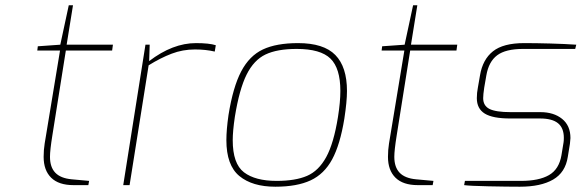

<svg xmlns="http://www.w3.org/2000/svg" viewBox="-20 -700 2210 726"><path d="M145 -107Q145 -133 149 -158Q153 -183 154 -188L207 -509H121L123 -525L208 -531L240 -680H256L232 -531H407L404 -509H229L178 -188Q169 -132 169 -107Q169 -68 189 -47Q209 -26 251 -22L317 -16L314 0H258Q202 0 173.5 -28Q145 -56 145 -107Z M530 -531H546L544 -469Q633 -537 721 -537Q771 -537 796 -529L792 -505Q758 -513 717 -513Q671 -513 629 -497Q587 -481 542 -453L470 0H446Z M836 -170Q836 -209 844 -265Q861 -371 892 -430Q923 -489 974 -513Q1025 -537 1107 -537Q1204 -537 1248 -492Q1292 -447 1292 -356Q1292 -316 1282 -251Q1266 -153 1236 -97.5Q1206 -42 1154.5 -18Q1103 6 1021 6Q934 6 885 -34.5Q836 -75 836 -170ZM1258 -258Q1267 -315 1267 -356Q1267 -442 1229.5 -478.5Q1192 -515 1102 -515Q1028 -515 984 -494Q940 -473 912.5 -418Q885 -363 868 -258Q860 -204 860 -170Q860 -81 902.5 -48.5Q945 -16 1026 -16Q1097 -16 1141 -35Q1185 -54 1213.5 -106Q1242 -158 1258 -258Z M1447 -107Q1447 -133 1451 -158Q1455 -183 1456 -188L1509 -509H1423L1425 -525L1510 -531L1542 -680H1558L1534 -531H1709L1706 -509H1531L1480 -188Q1471 -132 1471 -107Q1471 -68 1491 -47Q1511 -26 1553 -22L1619 -16L1616 0H1560Q1504 0 1475.5 -28Q1447 -56 1447 -107Z M1735 0 1738 -16H1950Q2018 -16 2056 -38Q2094 -60 2103 -113L2111 -162Q2112 -168 2112 -179Q2112 -216 2090 -234Q2068 -252 2022 -252H1909Q1843 -252 1813 -270.5Q1783 -289 1783 -329Q1783 -349 1787 -369L1795 -415Q1805 -475 1844 -506Q1883 -537 1962 -537Q2006 -537 2060.5 -535.5Q2115 -534 2159 -531L2155 -515H1958Q1892 -515 1860 -491Q1828 -467 1819 -415L1811 -369Q1807 -342 1807 -329Q1807 -300 1831 -288Q1855 -276 1911 -276H2023Q2074 -276 2105.5 -250.5Q2137 -225 2137 -178Q2137 -172 2135 -156L2127 -107Q2118 -48 2071.5 -21Q2025 6 1946 6Q1899 6 1827.5 4.5Q1756 3 1735 0Z"/></svg>

Font: Exo Thin
Style: Italic
Weight: 250
Italic angle: -9°
Designer: Natanael Gama
Foundry: Natanael Gama
Version: Version 1.500; ttfautohint (v1.6)